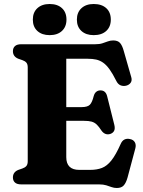

<svg xmlns="http://www.w3.org/2000/svg" viewBox="-20 -921 716 959"><path d="M231 -386H387.5Q417.5 -386 429 -398Q440.5 -410 448 -441Q452 -455.5 460.8 -462.5Q469.5 -469.5 481 -469.5Q507.5 -470 515 -441L551 -297.5Q555.5 -279 550.2 -268Q545 -257 531 -252Q518 -248 506.8 -252.2Q495.5 -256.5 487 -268.5Q474 -288.5 463 -299Q452 -309.5 437.5 -313.5Q423 -317.5 399 -317.5H231ZM44.5 -665.5Q44.5 -681.5 54.8 -690.8Q65 -700 86 -700H455.5Q477 -700 491.5 -704.8Q506 -709.5 518.5 -714.2Q531 -719 545.5 -719Q568 -719 579.2 -706.8Q590.5 -694.5 598 -667L635.5 -536Q640.5 -519.5 633 -508.2Q625.5 -497 610 -493Q595 -489.5 581.8 -495Q568.5 -500.5 560 -518.5Q542.5 -553.5 526.8 -575.2Q511 -597 494.8 -608.2Q478.5 -619.5 460.2 -623.5Q442 -627.5 418.5 -627.5H311V-136Q311 -104.5 327.2 -88.5Q343.5 -72.5 375.5 -72.5H430.5Q464 -72.5 489.2 -82.2Q514.5 -92 536.5 -119.8Q558.5 -147.5 582.5 -201.5Q589.5 -218 601.5 -224Q613.5 -230 629 -226.5Q646 -223.5 653.5 -210.5Q661 -197.5 655.5 -178L617 -34Q609.5 -7.5 598 5.2Q586.5 18 563.5 18Q549.5 18 537.2 13.5Q525 9 510.5 4.5Q496 0 474.5 0H86Q65 0 54.8 -9.2Q44.5 -18.5 44.5 -34.5Q44.5 -61 70.5 -72L92 -79.5Q105 -84 111.8 -92Q118.5 -100 118.5 -115.5V-584.5Q118.5 -600 111.8 -608Q105 -616 92 -620.5L70.5 -628Q44.5 -639 44.5 -665.5ZM228 -745.5Q189.5 -745.5 166.8 -766.2Q144 -787 144 -823Q144 -859.5 166.8 -880.2Q189.5 -901 228 -901Q267 -901 289.5 -880.2Q312 -859.5 312 -823Q312 -787.5 289.5 -766.5Q267 -745.5 228 -745.5ZM448 -745.5Q409.5 -745.5 386.8 -766.2Q364 -787 364 -823Q364 -859 386.8 -880Q409.5 -901 448 -901Q488 -901 510.8 -880.2Q533.5 -859.5 533.5 -823Q533.5 -787.5 510.8 -766.5Q488 -745.5 448 -745.5Z"/></svg>

Font: Fraunces 28pt Soft Wonky
Style: Bold
Weight: 700
Version: Version 1.000;[b76b70a41]